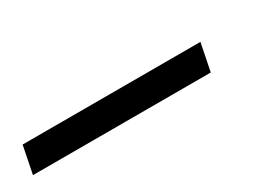

<svg xmlns="http://www.w3.org/2000/svg" viewBox="-99 -11 436 303"><g transform="rotate(-30 118.5 141.0)"><path d="M-87 166 -77 116H247L237 166Z"/></g></svg>

Font: Saira SemiCondensed Light
Style: Italic
Weight: 300
Width: 4
Italic angle: -12°
Designer: Hector Gatti with collaboration of the Omnibus-Type team
Foundry: Omnibus-Type
Version: Version 1.101